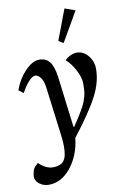

<svg xmlns="http://www.w3.org/2000/svg" viewBox="-94 -724 607 963"><g transform="rotate(-10 209.0 -242.5)"><path d="M358.4 -652.3 271 -501 246.6 -516.1 305.2 -671.4ZM30.3 -289.1 6.3 -307.1Q25.4 -361.3 62 -399.9Q100.1 -440.4 135.7 -440.4Q170.4 -440.4 189 -416Q207 -392.1 214.4 -338.4L244.1 -100.1L246.6 -79.1H251Q307.1 -163.1 317.9 -192.9Q328.1 -221.2 330.6 -239.3Q332.5 -254.4 332.5 -285.6Q332.5 -314.5 312.5 -353Q293 -390.6 266.6 -414.1Q275.4 -425.3 293.5 -434.1Q310.1 -442.4 328.1 -442.4Q360.4 -442.4 384.8 -413.1Q408.7 -384.3 408.7 -345.2Q408.7 -279.3 372.6 -209.5Q335.9 -138.2 246.1 -22.5Q236.8 64.5 188 125.5Q139.6 186 75.7 186Q48.8 186 27.8 170.4Q7.3 155.3 7.3 131.8V129.4Q9.8 107.4 15.6 95.2Q21.5 83.5 39.1 68.8Q76.7 104.5 112.8 103.5Q149.4 102.5 165.5 83Q182.6 62 182.6 11.7Q182.6 -17.1 177.7 -53.2L146.5 -297.9Q142.1 -330.1 129.9 -346.7Q116.7 -365.2 101.6 -365.2Q86.9 -365.2 67.4 -343.3Q47.4 -320.8 30.3 -289.1Z"/></g></svg>

Font: Neuton Cursive
Style: Regular
Weight: 500
Designer: Brian M Zick
Version: Version 1.43